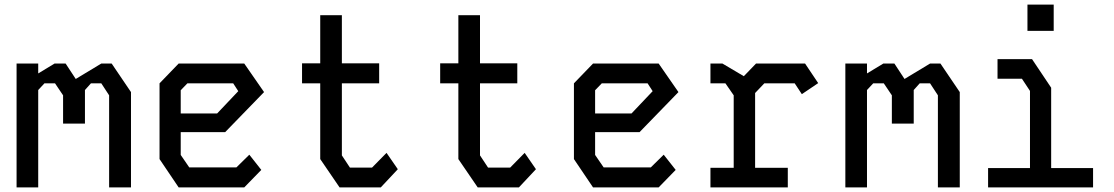

<svg xmlns="http://www.w3.org/2000/svg" viewBox="-20 -814 4840 834"><path d="M52 -538V0H146V-423L173 -452H219L254 -400V-277H349V-423L375 -452H420L454 -400V0H549V-414L465 -538H420L309 -471L265 -538H217L146 -495V-538Z M756 -538 673 -452V-123L756 0H1041L1115 -76L1063 -142L1007 -87H802L765 -141V-240H958L1127 -414L1041 -538ZM765 -422 794 -452H993L1015 -418L923 -321H765Z M1371 -748H1465V-539H1627V-452H1465V-139L1500 -86H1596L1659 -150L1708 -79L1634 0H1455L1371 -123V-452H1292V-539H1371Z M1971 -748H2065V-539H2227V-452H2065V-139L2100 -86H2196L2259 -150L2308 -79L2234 0H2055L1971 -123V-452H1892V-539H1971Z M2556 -538 2473 -452V-123L2556 0H2841L2915 -76L2863 -142L2807 -87H2602L2565 -141V-240H2758L2927 -414L2841 -538ZM2565 -422 2594 -452H2793L2815 -418L2723 -321H2565Z M3066 -538V-452H3131L3167 -400V-85H3066V0H3402V-85H3260V-410L3300 -452H3432L3463 -405L3534 -453L3477 -538H3264L3211 -483L3118 -538Z M3652 -538V0H3746V-423L3773 -452H3819L3854 -400V-277H3949V-423L3975 -452H4020L4054 -400V0H4149V-414L4065 -538H4020L3909 -471L3865 -538H3817L3746 -495V-538Z M4313 -557V-472H4419L4454 -419V-84H4272V0H4728V-84H4546V-433L4463 -557ZM4443 -680V-794H4557V-680Z"/></svg>

Font: Kode Mono Medium
Style: Regular
Weight: 500
Monospace: yes
Designer: Isa Ozler
Foundry: Kadena LLC
Version: Version 1.206;gftools[0.9.28]